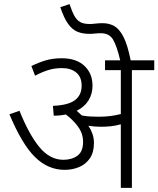

<svg xmlns="http://www.w3.org/2000/svg" viewBox="-20 -916 772 936"><path d="M438 -219Q438 -173 418 -144Q398 -115 365.5 -101.5Q333 -88 295 -88Q214 -88 150.5 -150.5Q87 -213 26 -359L75 -376Q121 -261 172 -199Q223 -137 289 -137Q330 -137 357.5 -157Q385 -177 385 -224Q385 -264 361.5 -297Q338 -330 301 -358Q273 -352 242 -352L238 -400Q312 -403 345 -427.5Q378 -452 378 -498Q378 -541 351.5 -562.5Q325 -584 283 -584Q246 -584 215.5 -574.5Q185 -565 151 -547L133 -594Q165 -610 200.5 -621Q236 -632 281 -632Q352 -632 391.5 -595Q431 -558 431 -498Q431 -458 411.5 -426.5Q392 -395 354 -376Q367 -365 379 -353Q400 -349 421 -348Q442 -347 462 -347Q490 -347 515.5 -350Q541 -353 569 -360V-574H492V-622H566Q549 -694 530.5 -724Q512 -754 472 -754Q457 -754 443.5 -752.5Q430 -751 416 -751Q383 -751 358 -761Q333 -771 312.5 -799Q292 -827 274 -881L319 -896Q331 -860 342.5 -839Q354 -818 371 -808.5Q388 -799 417 -799Q430 -799 446 -801Q462 -803 480 -803Q512 -803 537 -789Q562 -775 582 -736Q602 -697 617 -622H732V-574H623V0H569V-310Q544 -303 520 -300.5Q496 -298 471 -298Q442 -298 411 -303Q423 -285 430.5 -264Q438 -243 438 -219Z"/></svg>

Font: Noto Sans Light
Style: Regular
Weight: 300
Designer: Monotype Design Team
Foundry: Monotype Imaging Inc.
Version: Version 2.007